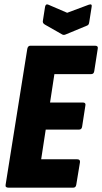

<svg xmlns="http://www.w3.org/2000/svg" viewBox="-20 -866 472 886"><path d="M19 0Q3 0 6 -14L106 -641Q109 -655 120 -655H419Q434 -655 431 -641L415 -538Q413 -524 401 -524H231L211 -393H362Q377 -393 374 -379L359 -282Q357 -268 345 -268H191L170 -131H336Q351 -131 349 -117L332 -14Q330 0 318 0ZM389 -844Q406 -850 403 -835L392 -765Q391 -758 389 -754Q387 -750 382 -748L283 -707Q274 -703 267 -707L188 -752Q175 -759 178 -771L188 -835Q191 -850 204 -844L290 -807Z"/></svg>

Font: Sofia Sans Extra Condensed Black
Style: Italic
Weight: 900
Italic angle: -9°
Version: Version 4.100